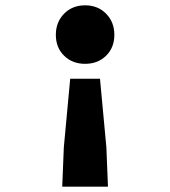

<svg xmlns="http://www.w3.org/2000/svg" viewBox="-20 -532 640 722"><path d="M214 170 220 22 244 -236H356L380 22L386 170ZM300 -292Q252 -292 221 -322.5Q190 -353 190 -401Q190 -449 221 -480.5Q252 -512 300 -512Q348 -512 379 -480.5Q410 -449 410 -401Q410 -353 379 -322.5Q348 -292 300 -292Z"/></svg>

Font: Source Code Pro ExtraLight Black
Style: Regular
Weight: 900
Monospace: yes
Version: Version 1.018;hotconv 1.0.116;makeotfexe 2.5.65601